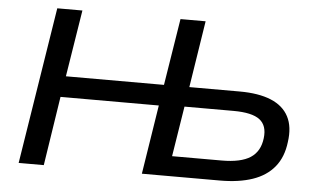

<svg xmlns="http://www.w3.org/2000/svg" viewBox="-50 -783 1415 860"><g transform="rotate(5 657.5 -352.5)"><path d="M62 0 174 -705H287L239 -405H680L728 -705H841L794 -405H1020Q1106 -405 1161.5 -382Q1217 -359 1241 -313Q1265 -267 1255 -198Q1247 -130 1211 -86Q1175 -42 1113.5 -21Q1052 0 967 0H616L665 -311H223L175 0ZM744 -90H967Q1053 -90 1096 -118Q1139 -146 1146 -206Q1153 -263 1118.5 -289.5Q1084 -316 1000 -316H780Z"/></g></svg>

Font: Nunito Sans 10pt SemiExpanded SemiBold
Style: Italic
Weight: 600
Width: 6
Italic angle: -9°
Designer: Vernon Adams
Foundry: Vernon Adams
Version: Version 3.101;gftools[0.9.27]